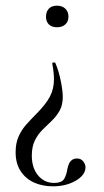

<svg xmlns="http://www.w3.org/2000/svg" viewBox="-20 -381 367 676"><path d="M181 -361Q199 -361 210 -350.5Q221 -340 221 -322Q221 -305 210 -295Q199 -285 181 -285Q162 -285 152 -295Q142 -305 142 -322Q142 -340 152 -350.5Q162 -361 181 -361ZM170 263Q199 263 207 247Q215 231 217 215Q219 205 222.5 196.5Q226 188 233 182.5Q240 177 251 177Q265 177 273 187Q281 197 281 208Q281 235 247 255Q213 275 166 275Q130 275 100.5 262Q71 249 53 222Q35 195 35 155Q35 123 45.5 99.5Q56 76 72.5 57.5Q89 39 106 22Q141 -13 155.5 -40.5Q170 -68 170 -102Q170 -114 168.5 -127.5Q167 -141 164 -157Q163 -160 168.5 -161Q174 -162 175 -159Q187 -131 194 -96Q201 -61 201 -40Q201 -11 190 8.5Q179 28 163 43.5Q147 59 130.5 75Q114 91 103 113Q92 135 92 167Q92 210 114 236.5Q136 263 170 263Z"/></svg>

Font: Cormorant Light Light
Style: Regular
Weight: 300
Version: Version 4.000